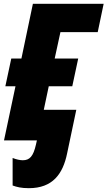

<svg xmlns="http://www.w3.org/2000/svg" viewBox="-20 -734 562 1004"><path d="M1 0H173L168 22C154 84 135 104 99 104C86 104 65 100 46 92V236C68 244 91 250 131 250C255 250 309 176 331 68L379 -160H209L235 -283H358L389 -428H266L296 -566H491L522 -714H152L92 -428H39L8 -283H61Z"/></svg>

Font: Noto Sans Condensed Black
Style: Italic
Weight: 900
Width: 3
Italic angle: -12°
Designer: Monotype Design Team
Foundry: Monotype Imaging Inc.
Version: Version 2.013